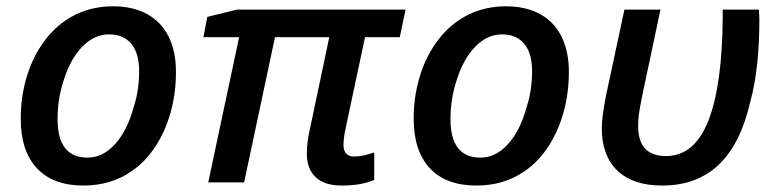

<svg xmlns="http://www.w3.org/2000/svg" viewBox="-20 -571 2432 601"><path d="M44.9 -199.7Q44.9 -264.2 61.5 -323.2Q78.1 -382.3 109.6 -429.4Q141.1 -476.6 184.1 -506.3Q249.5 -551.3 333.5 -551.3Q396 -551.3 440.2 -527.1Q484.4 -502.9 507.6 -456.8Q530.8 -410.6 530.8 -345.7Q530.8 -279.8 514.2 -219.7Q497.6 -159.7 466.3 -112.1Q435.1 -64.5 392.1 -35.2Q327.6 9.8 241.2 9.8Q146 9.8 95.5 -44.4Q44.9 -98.6 44.9 -199.7ZM398.4 -235.8Q415.5 -286.6 415.5 -348.6Q415.5 -404.3 391.1 -433.8Q366.7 -463.4 321.3 -463.4Q275.4 -463.4 238 -425.3Q200.7 -387.2 179.7 -320.8Q160.2 -262.2 160.2 -198.2Q160.2 -77.6 253.9 -77.6Q302.2 -77.6 340.6 -120.4Q378.9 -163.1 398.4 -235.8Z M940.4 -90.3Q940.4 -126 950.7 -169.9L1010.7 -454.6H840.8L744.1 0H631.8L728.5 -454.6H616.7L628.9 -518.1L722.2 -541H1249.5L1231.4 -454.6H1122.6L1062 -169.9Q1055.2 -139.2 1055.2 -116.2Q1055.2 -99.6 1063.7 -90.3Q1072.3 -81.1 1088.4 -81.1Q1115.7 -81.1 1151.4 -93.8V-7.8Q1110.4 9.8 1049.8 9.8Q996.1 9.8 968.3 -16.1Q940.4 -42 940.4 -90.3Z M1274.9 -199.7Q1274.9 -264.2 1291.5 -323.2Q1308.1 -382.3 1339.6 -429.4Q1371.1 -476.6 1414.1 -506.3Q1479.5 -551.3 1563.5 -551.3Q1626 -551.3 1670.2 -527.1Q1714.4 -502.9 1737.5 -456.8Q1760.7 -410.6 1760.7 -345.7Q1760.7 -279.8 1744.1 -219.7Q1727.5 -159.7 1696.3 -112.1Q1665 -64.5 1622.1 -35.2Q1557.6 9.8 1471.2 9.8Q1376 9.8 1325.4 -44.4Q1274.9 -98.6 1274.9 -199.7ZM1628.4 -235.8Q1645.5 -286.6 1645.5 -348.6Q1645.5 -404.3 1621.1 -433.8Q1596.7 -463.4 1551.3 -463.4Q1505.4 -463.4 1468 -425.3Q1430.7 -387.2 1409.7 -320.8Q1390.1 -262.2 1390.1 -198.2Q1390.1 -77.6 1483.9 -77.6Q1532.2 -77.6 1570.6 -120.4Q1608.9 -163.1 1628.4 -235.8Z M1863.8 -169.4Q1863.8 -205.6 1877 -272L1934.6 -541H2047.4L1990.2 -271Q1982.9 -233.9 1980.2 -215.6Q1977.5 -197.3 1977.5 -176.8Q1977.5 -82.5 2064.9 -82.5Q2154.3 -82.5 2198.2 -195.3Q2240.7 -305.7 2242.2 -515.1V-541H2355.5Q2356.9 -522.9 2356.9 -507.8Q2356.9 -355 2328.1 -251Q2297.9 -119.6 2229.2 -54.9Q2160.6 9.8 2052.7 9.8Q1961.4 9.8 1912.6 -36.9Q1863.8 -83.5 1863.8 -169.4Z"/></svg>

Font: Viking Open Sans Light
Style: Bold Italic
Weight: 600
Italic angle: -12°
Foundry: Ascender Corporation
Version: Version 2.000